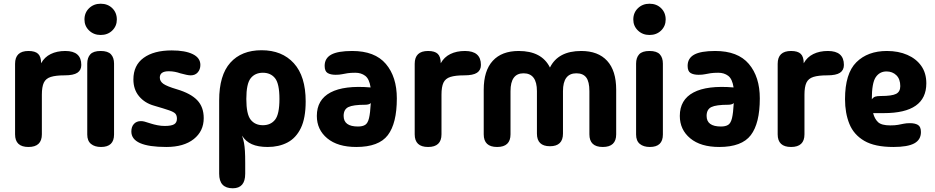

<svg xmlns="http://www.w3.org/2000/svg" viewBox="-20 -782 5027 1032"><path d="M133 8Q61 8 61 -60V-439Q61 -508 133 -508Q169 -508 185 -492.5Q201 -477 201 -442Q219 -475 252.5 -491.5Q286 -508 331 -508Q417 -508 417 -433Q417 -405 396 -391Q375 -377 327 -377Q280 -377 253 -368.5Q226 -360 215.5 -337.5Q205 -315 205 -273V-60Q205 8 133 8Z M521 -594Q484 -594 459 -618Q434 -642 434 -677Q434 -714 459 -738Q484 -762 521 -762Q559 -762 583.5 -738Q608 -714 608 -677Q608 -642 583.5 -618Q559 -594 521 -594ZM593 -59Q593 8 523 8Q489 8 469 -8.5Q449 -25 449 -59V-440Q449 -472 465.5 -490Q482 -508 521 -508Q560 -508 576.5 -490Q593 -472 593 -440Z M874 8Q686 8 686 -75Q686 -101 700 -116Q714 -131 737 -131Q747 -131 756.5 -128.5Q766 -126 794 -117Q806 -113 826 -109Q846 -105 865 -105Q901 -105 916 -114Q931 -123 931 -144Q931 -161 923 -170.5Q915 -180 889 -189Q863 -198 808 -214Q758 -228 727.5 -264.5Q697 -301 697 -355Q697 -431 752 -471Q807 -511 903 -511Q975 -511 1016 -491Q1057 -471 1057 -433Q1057 -409 1043 -393Q1029 -377 1005 -377Q995 -377 981.5 -380Q968 -383 949 -388Q935 -393 919.5 -396Q904 -399 887 -399Q839 -399 839 -365Q839 -345 858 -331.5Q877 -318 931 -302Q1005 -280 1040 -243.5Q1075 -207 1075 -147Q1075 -77 1021.5 -34.5Q968 8 874 8Z M1231 230Q1158 230 1158 152V-242Q1158 -378 1218 -445Q1278 -512 1386 -512Q1496 -512 1559.5 -442Q1623 -372 1623 -237Q1623 -147 1597 -93.5Q1571 -40 1525 -16Q1479 8 1419 8Q1367 8 1333.5 -7Q1300 -22 1281 -53Q1288 -33 1291.5 -14Q1295 5 1296.5 30Q1298 55 1298 94V152Q1298 230 1231 230ZM1393 -109Q1435 -109 1458.5 -138.5Q1482 -168 1482 -250Q1482 -332 1458.5 -361.5Q1435 -391 1393 -391Q1351 -391 1327.5 -361.5Q1304 -332 1304 -250Q1304 -168 1327.5 -138.5Q1351 -109 1393 -109Z M1895 8Q1795 8 1739 -38.5Q1683 -85 1683 -159Q1683 -246 1756.5 -285Q1830 -324 1972 -312Q1965 -358 1943 -374.5Q1921 -391 1890 -391Q1865 -391 1848.5 -388.5Q1832 -386 1818 -383Q1804 -380 1784 -380Q1757 -380 1741 -389.5Q1725 -399 1725 -428Q1725 -469 1760.5 -488.5Q1796 -508 1873 -508Q1995 -508 2054 -438.5Q2113 -369 2113 -253Q2113 -119 2064.5 -55.5Q2016 8 1895 8ZM1827 -159Q1827 -102 1904 -102Q1929 -102 1943 -111Q1957 -120 1963.5 -147Q1970 -174 1973 -228Q1968 -223 1960 -221Q1952 -219 1944 -219Q1878 -219 1852.5 -206.5Q1827 -194 1827 -159Z M2281 8Q2209 8 2209 -60V-439Q2209 -508 2281 -508Q2317 -508 2333 -492.5Q2349 -477 2349 -442Q2367 -475 2400.5 -491.5Q2434 -508 2479 -508Q2565 -508 2565 -433Q2565 -405 2544 -391Q2523 -377 2475 -377Q2428 -377 2401 -368.5Q2374 -360 2363.5 -337.5Q2353 -315 2353 -273V-60Q2353 8 2281 8Z M2652 8Q2580 8 2580 -60V-300Q2580 -402 2628.5 -455Q2677 -508 2768 -508Q2892 -508 2936 -419Q2980 -508 3104 -508Q3195 -508 3243.5 -455Q3292 -402 3292 -300V-60Q3292 8 3220 8Q3148 8 3148 -60V-292Q3148 -343 3131 -365.5Q3114 -388 3078 -388Q3006 -388 3006 -292V-64Q3006 4 2936 4Q2866 4 2866 -64V-292Q2866 -388 2794 -388Q2724 -388 2724 -292V-60Q2724 8 2652 8Z M3471 -594Q3434 -594 3409 -618Q3384 -642 3384 -677Q3384 -714 3409 -738Q3434 -762 3471 -762Q3509 -762 3533.5 -738Q3558 -714 3558 -677Q3558 -642 3533.5 -618Q3509 -594 3471 -594ZM3543 -59Q3543 8 3473 8Q3439 8 3419 -8.5Q3399 -25 3399 -59V-440Q3399 -472 3415.5 -490Q3432 -508 3471 -508Q3510 -508 3526.5 -490Q3543 -472 3543 -440Z M3846 8Q3746 8 3690 -38.5Q3634 -85 3634 -159Q3634 -246 3707.5 -285Q3781 -324 3923 -312Q3916 -358 3894 -374.5Q3872 -391 3841 -391Q3816 -391 3799.5 -388.5Q3783 -386 3769 -383Q3755 -380 3735 -380Q3708 -380 3692 -389.5Q3676 -399 3676 -428Q3676 -469 3711.5 -488.5Q3747 -508 3824 -508Q3946 -508 4005 -438.5Q4064 -369 4064 -253Q4064 -119 4015.5 -55.5Q3967 8 3846 8ZM3778 -159Q3778 -102 3855 -102Q3880 -102 3894 -111Q3908 -120 3914.5 -147Q3921 -174 3924 -228Q3919 -223 3911 -221Q3903 -219 3895 -219Q3829 -219 3803.5 -206.5Q3778 -194 3778 -159Z M4232 8Q4160 8 4160 -60V-439Q4160 -508 4232 -508Q4268 -508 4284 -492.5Q4300 -477 4300 -442Q4318 -475 4351.5 -491.5Q4385 -508 4430 -508Q4516 -508 4516 -433Q4516 -405 4495 -391Q4474 -377 4426 -377Q4379 -377 4352 -368.5Q4325 -360 4314.5 -337.5Q4304 -315 4304 -273V-60Q4304 8 4232 8Z M4782 8Q4682 8 4625.5 -25Q4569 -58 4545.5 -116Q4522 -174 4522 -249Q4522 -387 4583 -447.5Q4644 -508 4747 -508Q4809 -508 4857 -487Q4905 -466 4932 -427.5Q4959 -389 4959 -334Q4959 -174 4731 -174H4673Q4681 -143 4699.5 -125.5Q4718 -108 4765 -108Q4791 -108 4807 -111Q4823 -114 4837.5 -117Q4852 -120 4871 -120Q4898 -120 4914 -110.5Q4930 -101 4930 -72Q4930 -31 4894.5 -11.5Q4859 8 4782 8ZM4666 -248Q4674 -259 4684 -262.5Q4694 -266 4715 -266Q4774 -266 4796.5 -277.5Q4819 -289 4819 -319Q4819 -357 4798 -377.5Q4777 -398 4745 -398Q4708 -398 4687 -367Q4666 -336 4666 -248Z"/></svg>

Font: Madimi One
Style: Regular
Weight: 400
Designer: Taurai Valerie Mtake, Mirko Velimirovic
Foundry: TaVaTake
Version: Version 1.000; ttfautohint (v1.8.4.7-5d5b)